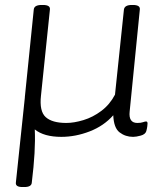

<svg xmlns="http://www.w3.org/2000/svg" viewBox="-20 -545 665 773"><path d="M70 208Q41 208 44 189L80 -152V-154L116 -507Q118 -525 148 -525H153Q183 -525 181 -507L145 -160Q138 -97 164 -73.5Q190 -50 247 -50Q278 -50 316 -61.5Q354 -73 388 -98.5Q422 -124 443 -164L479 -507Q482 -525 511 -525H515Q545 -525 543 -507L502 -96Q497 -50 533 -50Q547 -50 555.5 -53Q564 -56 568 -56Q574 -56 574 -48Q574 -45 573 -36.5Q572 -28 569 -17Q565 -4 546.5 1Q528 6 516 6Q485 6 461.5 -12Q438 -30 436 -81Q398 -38 341 -16Q284 6 227 6Q157 6 120 -24Q122 20 119 72.5Q116 125 108 190Q107 208 78 208Z"/></svg>

Font: Asap Semi Expanded Semi Expanded Light
Style: Italic
Weight: 300
Width: 6
Italic angle: -6°
Designer: Pablo Cosgaya
Foundry: Omnibus-Type
Version: Version 3.001; ttfautohint (v1.8.4.7-5d5b)